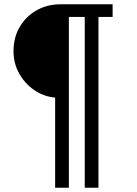

<svg xmlns="http://www.w3.org/2000/svg" viewBox="-20 -706 640 895"><path d="M237 169V-251Q183 -256 139 -286.5Q95 -317 69 -364Q43 -411 43 -467Q43 -532 72.5 -581.5Q102 -631 151.5 -658.5Q201 -686 262 -686H505V-627H439V169H375V-627H301V169Z"/></svg>

Font: Chivo Mono
Style: Regular
Weight: 400
Monospace: yes
Designer: Hector Gatti
Foundry: Omnibus-Type
Version: Version 1.008; ttfautohint (v1.8.4.7-5d5b)